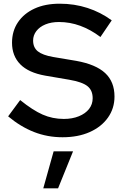

<svg xmlns="http://www.w3.org/2000/svg" viewBox="-20 -731 677 1038"><path d="M318 11Q236 11 163.5 -17.5Q91 -46 24 -102L89 -190Q157 -135 210.5 -111.5Q264 -88 325 -88Q371 -88 406.5 -102.5Q442 -117 461.5 -142Q481 -167 481 -200Q481 -243 452.5 -265.5Q424 -288 354 -300L225 -322Q134 -338 89.5 -383.5Q45 -429 45 -500Q45 -563 77 -610.5Q109 -658 166.5 -684.5Q224 -711 303 -711Q382 -711 453 -688Q524 -665 584 -621L523 -531Q470 -571 414 -591.5Q358 -612 299 -612Q257 -612 225.5 -599Q194 -586 176.5 -563Q159 -540 159 -512Q159 -474 184.5 -453.5Q210 -433 267 -423L392 -402Q498 -383 548.5 -336Q599 -289 599 -209Q599 -145 563.5 -95Q528 -45 465 -17Q402 11 318 11ZM214 287 270 87H375L294 287Z"/></svg>

Font: Red Hat Text Medium
Style: Regular
Weight: 500
Designer: Pentagram, MCKL
Foundry: Pentagram, MCKL
Version: Version 1.023